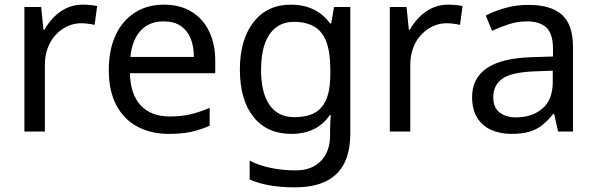

<svg xmlns="http://www.w3.org/2000/svg" viewBox="-20 -566 2566 826"><path d="M335 -546Q350 -546 367.5 -544.5Q385 -543 398 -540L387 -459Q374 -462 358.5 -464Q343 -466 329 -466Q298 -466 270 -453Q242 -440 220 -416.5Q198 -393 185.5 -360Q173 -327 173 -286V0H85V-536H157L167 -438H171Q188 -468 212 -492.5Q236 -517 267 -531.5Q298 -546 335 -546Z M685 -546Q754 -546 803.5 -516Q853 -486 879.5 -431.5Q906 -377 906 -304V-251H539Q541 -160 585.5 -112.5Q630 -65 710 -65Q761 -65 800.5 -74.5Q840 -84 882 -102V-25Q841 -7 801 1.5Q761 10 706 10Q630 10 571.5 -21Q513 -52 480.5 -113.5Q448 -175 448 -264Q448 -352 477.5 -415Q507 -478 560.5 -512Q614 -546 685 -546ZM684 -474Q621 -474 584.5 -433.5Q548 -393 541 -321H814Q814 -367 800 -401Q786 -435 757.5 -454.5Q729 -474 684 -474Z M1232 -546Q1285 -546 1327.5 -526Q1370 -506 1400 -465H1405L1417 -536H1487V9Q1487 85 1461 136.5Q1435 188 1382 214Q1329 240 1247 240Q1189 240 1140.5 231.5Q1092 223 1054 206V125Q1092 145 1143 156Q1194 167 1252 167Q1321 167 1360.5 126.5Q1400 86 1400 16V-5Q1400 -17 1401 -39.5Q1402 -62 1403 -71H1399Q1371 -30 1329.5 -10Q1288 10 1233 10Q1129 10 1070.5 -63Q1012 -136 1012 -267Q1012 -395 1070.5 -470.5Q1129 -546 1232 -546ZM1244 -472Q1199 -472 1167.5 -448Q1136 -424 1119.5 -378Q1103 -332 1103 -266Q1103 -167 1139.5 -114.5Q1176 -62 1246 -62Q1287 -62 1316 -72.5Q1345 -83 1364 -105.5Q1383 -128 1392 -163Q1401 -198 1401 -246V-267Q1401 -340 1384.5 -385Q1368 -430 1333 -451Q1298 -472 1244 -472Z M1907 -546Q1922 -546 1939.5 -544.5Q1957 -543 1970 -540L1959 -459Q1946 -462 1930.5 -464Q1915 -466 1901 -466Q1870 -466 1842 -453Q1814 -440 1792 -416.5Q1770 -393 1757.5 -360Q1745 -327 1745 -286V0H1657V-536H1729L1739 -438H1743Q1760 -468 1784 -492.5Q1808 -517 1839 -531.5Q1870 -546 1907 -546Z M2253 -545Q2351 -545 2398 -502Q2445 -459 2445 -365V0H2381L2364 -76H2360Q2337 -47 2312.5 -27.5Q2288 -8 2256.5 1Q2225 10 2180 10Q2132 10 2093.5 -7Q2055 -24 2033 -59.5Q2011 -95 2011 -149Q2011 -229 2074 -272.5Q2137 -316 2268 -320L2359 -323V-355Q2359 -422 2330 -448Q2301 -474 2248 -474Q2206 -474 2168 -461.5Q2130 -449 2097 -433L2070 -499Q2105 -518 2153 -531.5Q2201 -545 2253 -545ZM2279 -259Q2179 -255 2140.5 -227Q2102 -199 2102 -148Q2102 -103 2129.5 -82Q2157 -61 2200 -61Q2268 -61 2313 -98.5Q2358 -136 2358 -214V-262Z"/></svg>

Font: ltelugu25
Style: Book
Weight: 400
Designer: Jelle Bosma - Monotype Design Team
Foundry: Monotype Imaging Inc.
Version: Version 2.003